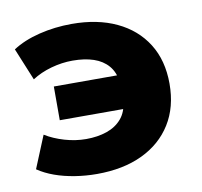

<svg xmlns="http://www.w3.org/2000/svg" viewBox="-64 -577 691 656"><g transform="rotate(-10 281.5 -249.0)"><path d="M222 11Q183 11 145.5 5Q108 -1 76 -12.5Q44 -24 19 -41L65 -153Q94 -135 131.5 -124Q169 -113 206 -113Q246 -113 278 -124Q310 -135 330 -158.5Q350 -182 353 -219L363 -192H128V-309H363L353 -284Q348 -320 329 -342Q310 -364 279 -374.5Q248 -385 206 -385Q169 -385 131.5 -374.5Q94 -364 65 -345L19 -457Q57 -482 111.5 -495.5Q166 -509 225 -509Q314 -509 380 -478Q446 -447 482.5 -389Q519 -331 519 -250Q519 -169 482.5 -110.5Q446 -52 379.5 -20.5Q313 11 222 11Z"/></g></svg>

Font: Nunito Sans 10pt Black
Style: Regular
Weight: 900
Designer: Vernon Adams
Foundry: Vernon Adams
Version: Version 3.101;gftools[0.9.27]